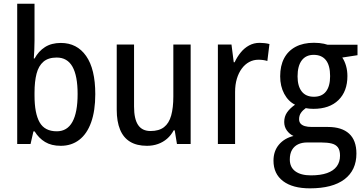

<svg xmlns="http://www.w3.org/2000/svg" viewBox="-20 -780 1968 1040"><path d="M167 -759.8V-559.1Q167 -535.2 165.8 -509.5Q164.6 -483.9 163.1 -463.4H167.5Q188.5 -502.4 223.6 -524.9Q258.8 -547.4 309.6 -547.4Q397 -547.4 446.5 -476.8Q496.1 -406.2 496.1 -270Q496.1 -179.7 473.6 -117.2Q451.2 -54.7 409.2 -22.5Q367.2 9.8 309.1 9.8Q258.3 9.8 224.1 -11Q189.9 -31.7 167.5 -68.4H161.1L145.5 0H73.2V-759.8ZM287.1 -468.3Q241.7 -468.3 215.3 -445.8Q189 -423.3 178 -380.9Q167 -338.4 167 -277.8V-262.2Q167 -166 194.6 -117.4Q222.2 -68.8 287.6 -68.8Q343.8 -68.8 372.1 -119.6Q400.4 -170.4 400.4 -271Q400.4 -369.1 372.6 -418.7Q344.7 -468.3 287.1 -468.3Z M1012.7 -538.6V0H938.5L926.3 -74.2H920.9Q906.7 -47.4 885 -28.6Q863.3 -9.8 835.7 0Q808.1 9.8 775.9 9.8Q721.2 9.8 684.8 -12.2Q648.4 -34.2 630.4 -77.9Q612.3 -121.6 612.3 -185.5V-538.6H706.1V-202.6Q706.1 -135.7 728 -103Q750 -70.3 795.4 -70.3Q841.3 -70.3 868.4 -91.3Q895.5 -112.3 907.2 -154.3Q918.9 -196.3 918.9 -257.8V-538.6Z M1386.2 -547.9Q1398.9 -547.9 1412.8 -546.4Q1426.8 -544.9 1439.5 -541.5L1428.2 -449.7Q1418 -453.1 1405.3 -454.8Q1392.6 -456.5 1379.9 -456.5Q1353 -456.5 1329.8 -444.1Q1306.6 -431.6 1289.6 -408.4Q1272.5 -385.3 1262.9 -353.3Q1253.4 -321.3 1253.4 -282.2V0H1160.2V-538.6H1233.9L1246.1 -442.9H1251Q1264.6 -472.2 1284.2 -496.1Q1303.7 -520 1329.3 -533.9Q1355 -547.9 1386.2 -547.9Z M1658.7 240.2Q1564.9 240.2 1513.2 200.9Q1461.4 161.6 1461.4 90.3Q1461.4 38.6 1490.7 3.7Q1520 -31.2 1569.8 -43.5Q1548.3 -53.2 1533.9 -73.2Q1519.5 -93.3 1519.5 -119.1Q1519.5 -148.4 1534.4 -170.4Q1549.3 -192.4 1578.1 -212.9Q1541.5 -231 1519.5 -272Q1497.6 -313 1497.6 -366.7Q1497.6 -423.8 1519 -464.4Q1540.5 -504.9 1581.5 -526.6Q1622.6 -548.3 1680.7 -548.3Q1695.8 -548.3 1709.5 -546.9Q1723.1 -545.4 1734.9 -543Q1746.6 -540.5 1754.4 -537.6H1916.5V-481L1834 -468.3Q1847.2 -448.7 1854.5 -422.9Q1861.8 -397 1861.8 -368.2Q1861.8 -285.2 1813.2 -237.8Q1764.6 -190.4 1677.7 -190.4Q1654.8 -190.4 1636.2 -194.3Q1620.1 -183.1 1610.1 -168.7Q1600.1 -154.3 1600.1 -134.3Q1600.1 -120.1 1607.9 -110.8Q1615.7 -101.6 1631.1 -96.9Q1646.5 -92.3 1668.9 -92.3H1756.3Q1831.1 -92.3 1870.8 -56.2Q1910.6 -20 1910.6 51.8Q1910.6 142.1 1845.9 191.2Q1781.2 240.2 1658.7 240.2ZM1664.1 169.9Q1716.3 169.9 1751.5 157.5Q1786.6 145 1804.2 121.1Q1821.8 97.2 1821.8 63Q1821.8 33.7 1810.3 18.3Q1798.8 2.9 1776.1 -2.7Q1753.4 -8.3 1720.2 -8.3H1643.1Q1615.7 -8.3 1594.7 1.7Q1573.7 11.7 1561.8 32Q1549.8 52.2 1549.8 84Q1549.8 126 1579.8 147.9Q1609.9 169.9 1664.1 169.9ZM1680.2 -255.9Q1723.6 -255.9 1745.8 -284.4Q1768.1 -313 1768.1 -367.7Q1768.1 -425.3 1745.4 -454.1Q1722.7 -482.9 1679.2 -482.9Q1637.2 -482.9 1614.5 -452.9Q1591.8 -422.9 1591.8 -366.2Q1591.8 -313.5 1614.3 -284.7Q1636.7 -255.9 1680.2 -255.9Z"/></svg>

Font: Open Sans SemiCondensed Medium
Style: Regular
Weight: 500
Width: 4
Designer: Monotype Design Team
Foundry: Monotype Imaging Inc.
Version: Version 3.000